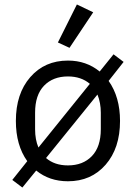

<svg xmlns="http://www.w3.org/2000/svg" viewBox="-20 -799 608 859"><path d="M291 -585 239 -609 324 -779 397 -744ZM80 40 35 6 102 -78Q51 -149 51 -258Q51 -380 115.5 -454Q180 -528 284 -528Q366 -528 426 -479L488 -556L533 -522L466 -437Q517 -365 517 -258Q517 -136 452.5 -62Q388 12 284 12Q201 12 142 -36ZM152 -139 382 -424Q343 -457 284 -457Q217 -457 177 -415.5Q137 -374 137 -295V-221Q137 -174 152 -139ZM284 -59Q351 -59 391 -100.5Q431 -142 431 -221V-295Q431 -339 416 -376L186 -92Q224 -59 284 -59Z"/></svg>

Font: Anuphan
Style: Regular
Weight: 400
Designer: Mike Abbink, Paul van der Laan, Pieter van Rosmalen, Mint Tantisuwanna
Foundry: Bold Monday; Cadson Demak
Version: Version 3.002;hotconv 1.0.109;makeotfexe 2.5.65596